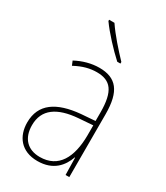

<svg xmlns="http://www.w3.org/2000/svg" viewBox="-192 -847 813 939"><g transform="rotate(30 214.5 -377.0)"><path d="M168 -764H138V-757C172 -709 230 -647 275 -606H293V-615C252 -658 201 -715 168 -764ZM215 -537C170 -537 124 -524 83 -502L93 -478C139 -503 178 -512 215 -512C293 -512 328 -470 328 -350V-302L249 -296C118 -284 42 -234 42 -129C42 -52 86 10 179 10C269 10 310 -43 329 -97H331L333 0H354V-355C354 -485 310 -537 215 -537ZM249 -272 329 -278V-220C328 -98 285 -13 179 -13C110 -13 69 -56 69 -129C69 -219 134 -263 249 -272Z"/></g></svg>

Font: Noto Sans Oriya Cond Thin
Style: Regular
Weight: 100
Width: 3
Designer: Amélie Bonet and Sol Matas
Foundry: Google LLC
Version: Version 2.006